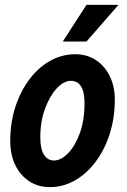

<svg xmlns="http://www.w3.org/2000/svg" viewBox="-20 -755 520 786"><path d="M22 -178Q22 -252 42.5 -316Q63 -380 99.5 -429Q136 -478 184.5 -505.5Q233 -533 288 -533Q336 -533 372.5 -509Q409 -485 429.5 -443Q450 -401 450 -348Q450 -273 429.5 -208Q409 -143 372 -93.5Q335 -44 287 -16.5Q239 11 184 11Q136 11 99.5 -13Q63 -37 42.5 -79.5Q22 -122 22 -178ZM145 -192Q145 -145 160 -121.5Q175 -98 201 -98Q230 -98 259 -128Q288 -158 307 -210.5Q326 -263 326 -332Q326 -424 270 -424Q241 -424 212.5 -393.5Q184 -363 164.5 -310.5Q145 -258 145 -192ZM237 -585 334 -735H465L334 -585Z"/></svg>

Font: Radio Canada Condensed SemiBold
Style: Italic
Weight: 600
Width: 3
Italic angle: -12°
Designer: Charles Daoud, Etienne Aubert Bonn, Alexandre Saumier Demers, Jacques Le Bailly
Foundry: Radio-Canada
Version: Version 2.104; ttfautohint (v1.8.4.7-5d5b);gftools[0.9.28.de